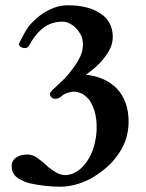

<svg xmlns="http://www.w3.org/2000/svg" viewBox="-20 -694 552 727"><path d="M305 -411C329.9 -428.2 356.1 -450.1 374 -474C390.9 -496 407 -520 407 -555C407 -596.4 388 -625.5 360 -643C331.2 -663.6 287 -674 237 -674C219 -674 201 -671 183 -664C143.6 -648.7 113.8 -624.4 88 -593C74.4 -573.8 64.4 -553.9 54 -533C53 -532 53 -530 52 -529V-527C52 -517.7 63.9 -512 73 -512C77 -512 80 -512 82 -514C85 -514 87 -517 89 -520C94 -529 100 -538 106 -548C129.9 -580.9 160.7 -612 217 -612C226 -612 236 -610 245 -604C264.2 -595.5 278.5 -577 288 -558C292 -547 294 -536 294 -525C294 -510 291 -496 284 -480C268.5 -448.9 247.8 -421.6 224 -396C211 -384 199 -372 187 -361C182.9 -357.9 169 -344.9 169 -339C169 -329.5 176.9 -320 188 -320C203.5 -320 207 -325.2 216 -332C221.1 -337.1 233.4 -342.6 242 -344C247 -346 254 -347 261 -347C270 -347 279 -344 290 -340C300 -334 309 -326 318 -316C335.6 -289.6 346 -256.9 346 -212C346 -168.4 334.3 -124.3 317 -95C299.5 -65.3 271.1 -33.2 229 -31C206.7 -31 189.7 -41.7 176 -52C168 -57 160 -63 154 -70C146 -77 139 -83 132 -88C119.9 -98.4 103.6 -109 83 -109C52.7 -109 24 -95 24 -65C24 -38.9 38.5 -22.9 58 -14C68 -8 80 -3 92 0C127 7.5 166.2 13 208 13C251.7 13 292.1 -1.2 324 -18C361.9 -39.9 400.1 -69.1 424 -105C438 -123 448 -143 456 -164C463 -186 467 -209 467 -233C467 -339.3 403.3 -400.8 305 -411Z"/></svg>

Font: fbb
Style: Bold
Weight: 400
Designer: David J. Perry, Michael Sharpe
Version: Version 1.045